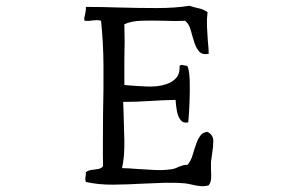

<svg xmlns="http://www.w3.org/2000/svg" viewBox="-20 -678 1040 667"><path d="M713 -116Q713 -109 713 -102Q713 -95 713 -88Q714 -73 713.5 -59Q713 -45 705 -34Q689 -30 675.5 -31.5Q662 -33 649 -36Q642 -38 636 -39Q630 -40 623 -41Q589 -44 551.5 -43Q514 -42 476 -40Q424 -37 373 -36.5Q322 -36 278 -46Q276 -54 276.5 -59.5Q277 -65 278 -69Q279 -76 278 -79Q285 -86 297.5 -87.5Q310 -89 321.5 -91Q333 -93 338 -101Q337 -143 337.5 -188.5Q338 -234 338 -282Q340 -365 339.5 -448.5Q339 -532 331 -606Q324 -608 317 -608Q310 -608 302 -607Q296 -606 289 -605.5Q282 -605 274 -606Q272 -611 273 -617Q274 -623 276 -630Q277 -636 278 -642Q279 -648 278 -654Q305 -654 333.5 -653.5Q362 -653 391 -652Q459 -650 524.5 -650Q590 -650 638 -658Q652 -653 669 -649.5Q686 -646 701 -636Q698 -611 699 -586.5Q700 -562 702 -536Q703 -525 704 -514Q705 -503 705 -491Q683 -487 672.5 -498.5Q662 -510 656 -528Q649 -549 643 -572Q637 -595 623 -606Q605 -605 585 -605Q565 -605 545 -606Q507 -607 472 -606Q437 -605 412 -594Q413 -563 413 -532.5Q413 -502 412 -473Q412 -450 412 -427.5Q412 -405 412 -383Q415 -383 420 -382Q453 -379 490.5 -377.5Q528 -376 556 -385Q578 -392 591.5 -406.5Q605 -421 604 -449Q608 -453 612.5 -452.5Q617 -452 625 -450Q629 -449 631 -449Q638 -433 639 -398.5Q640 -364 638.5 -324.5Q637 -285 634 -253Q617 -249 607.5 -261Q598 -273 594.5 -292.5Q591 -312 590 -331Q541 -330 497 -327Q453 -324 408 -324Q408 -317 408.5 -310Q409 -303 409 -296Q411 -243 412 -188.5Q413 -134 404 -94Q416 -94 429.5 -93Q443 -92 457 -91Q486 -89 517.5 -87.5Q549 -86 575 -90Q583 -91 589.5 -93.5Q596 -96 602 -99Q610 -102 617 -104Q624 -106 631 -105Q643 -118 649.5 -140.5Q656 -163 663 -182Q669 -198 677.5 -208.5Q686 -219 701 -220Q721 -209 721 -188.5Q721 -168 717 -145Q716 -137 715 -130Q714 -123 713 -116Z"/></svg>

Font: Yuji Syuku
Style: Regular
Weight: 400
Designer: Kataoka Yuji
Foundry: Kinuta Font Factory
Version: Version 3.002